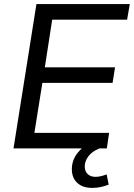

<svg xmlns="http://www.w3.org/2000/svg" viewBox="-20 -725 654 938"><path d="M46 0 158 -705H614L601 -629H235L199 -396H542L530 -320H187L148 -76H513L502 0ZM431 193Q383 193 357 168Q331 143 331 102Q331 55 362 18.5Q393 -18 440 -37L466 0Q429 15 411.5 39Q394 63 394 88Q394 111 408 125Q422 139 447 139Q470 139 501 127L511 177Q493 184 473 188.5Q453 193 431 193Z"/></svg>

Font: Mulish Medium
Style: Italic
Weight: 500
Italic angle: -9°
Designer: Vernon Adams
Foundry: Vernon Adams
Version: Version 3.603; ttfautohint (v1.8.3)